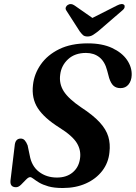

<svg xmlns="http://www.w3.org/2000/svg" viewBox="-20 -931 681 963"><path d="M294.5 12Q251.5 12 222.8 3.8Q194 -4.5 176.2 -15.2Q158.5 -26 148 -34.2Q137.5 -42.5 131 -42.5Q122.5 -42.5 110.5 -30Q98.5 -17.5 85.8 -4.8Q73 8 60.5 8Q29.5 8 32.5 -25L53.5 -199Q56 -236 84 -236Q96 -236 104 -227.2Q112 -218.5 118.5 -202L129 -152Q138.5 -97.5 176 -69Q213.5 -40.5 265.5 -40.5Q313.5 -40.5 344 -65.8Q374.5 -91 381 -133.5Q388 -176 365.8 -213Q343.5 -250 277 -291.5Q201.5 -339 169.5 -388.5Q137.5 -438 145.5 -505.5Q151.5 -560.5 184.8 -608Q218 -655.5 277 -684.5Q336 -713.5 420.5 -713.5Q493 -713.5 542.5 -690.2Q592 -667 617 -630.5Q642 -594 640.5 -554Q639.5 -526 624.8 -507.5Q610 -489 584.5 -489Q563 -489 549.8 -500.5Q536.5 -512 527.5 -539.5L517.5 -577Q506 -622 478.5 -643.8Q451 -665.5 411.5 -665.5Q355.5 -665.5 321.5 -634Q287.5 -602.5 282 -557Q275.5 -511.5 299.5 -473.5Q323.5 -435.5 387 -392.5Q447.5 -353 480 -317.5Q512.5 -282 523.2 -245.8Q534 -209.5 529 -167.5Q524 -114.5 492.8 -74Q461.5 -33.5 410.8 -10.8Q360 12 294.5 12ZM471.5 -773.5Q456.5 -762 445 -755Q433.5 -748 419 -748Q404 -748 396.2 -755Q388.5 -762 380 -773.5L313.5 -877Q307 -886 310 -894Q313 -902 319.5 -906Q335.5 -916.5 354 -903.5L443.5 -841L567 -903.5Q592.5 -916.5 603 -906Q606.5 -902 604.8 -894Q603 -886 591.5 -877Z"/></svg>

Font: Fraunces 9pt S000 SemiBold
Style: Italic
Weight: 600
Italic angle: -16°
Version: Version 1.000; ttfautohint (v1.8.3)